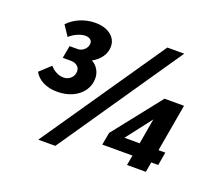

<svg xmlns="http://www.w3.org/2000/svg" viewBox="-124 -897 1271 1112"><g transform="rotate(20 511.0 -340.5)"><path d="M729 -719H833L314 38H209ZM73 -331 139 -392Q156 -372 178 -361Q200 -350 222 -350Q249 -350 267 -367.5Q285 -385 285 -411Q285 -431 269.5 -443.5Q254 -456 229 -456H180L194 -533H242Q267 -533 284.5 -550Q302 -567 302 -590Q302 -604 290.5 -612.5Q279 -621 260 -621Q239 -621 212.5 -609.5Q186 -598 165 -579L123 -642Q154 -675 198 -693Q242 -711 290 -711Q348 -711 384 -683.5Q420 -656 420 -612Q420 -578 400 -548.5Q380 -519 344 -499Q369 -486 383.5 -461.5Q398 -437 398 -408Q398 -366 374.5 -332Q351 -298 309.5 -279Q268 -260 216 -260Q165 -260 128 -279Q91 -298 73 -331ZM753 -62H567L581 -139L815 -435H935L884 -143H926L912 -62H869L858 0H742ZM768 -143 795 -300 674 -143Z"/></g></svg>

Font: Sarabun
Style: Bold Italic
Weight: 700
Italic angle: -10°
Designer: Suppakit Chalermlarp | Katatrad Co.,Ltd.
Foundry: Cadson Demak Co.,Ltd.
Version: Version 1.000; ttfautohint (v1.6)